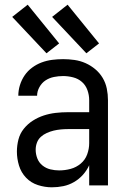

<svg xmlns="http://www.w3.org/2000/svg" viewBox="-20 -790 540 818"><path d="M201 8Q226 8 250 3Q274 -2 295.5 -14.5Q317 -27 333.5 -45.5Q350 -64 360 -86V0H440V-363Q440 -388 435 -412.5Q430 -437 417.5 -458Q405 -479 386 -495Q367 -511 344.5 -521Q322 -531 297.5 -534.5Q273 -538 249 -538Q225 -538 202 -535Q179 -532 157.5 -524Q136 -516 117 -502Q98 -488 85 -469Q72 -450 65 -427.5Q58 -405 58 -382Q58 -382 58 -382Q58 -382 58 -382H138Q138 -401 148 -419Q158 -437 174 -447.5Q190 -458 209.5 -462Q229 -466 249 -466Q270 -466 291.5 -460.5Q313 -455 329 -441Q345 -427 352.5 -406Q360 -385 360 -363V-312H269Q243 -312 217 -309Q191 -306 166.5 -298Q142 -290 120 -276Q98 -262 81.5 -241.5Q65 -221 58.5 -195.5Q52 -170 52 -144Q52 -114 61 -84.5Q70 -55 91 -33Q112 -11 141.5 -1.5Q171 8 201 8ZM232 -64Q213 -64 194.5 -68.5Q176 -73 161 -85Q146 -97 139 -115Q132 -133 132 -152Q132 -168 137.5 -182.5Q143 -197 154 -207Q165 -217 179.5 -223.5Q194 -230 208.5 -233.5Q223 -237 238.5 -238.5Q254 -240 269 -240H360V-180Q360 -156 351.5 -132.5Q343 -109 324 -93Q305 -77 281 -70.5Q257 -64 232 -64ZM348 -563 402 -605 268 -770 202 -718ZM178 -563 232 -605 98 -770 32 -718Z"/></svg>

Font: Iosevka SS09
Style: Regular
Weight: 400
Monospace: yes
Designer: Belleve Invis
Foundry: Belleve Invis
Version: Version 5.2.1; ttfautohint (v1.8.3)